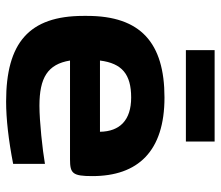

<svg xmlns="http://www.w3.org/2000/svg" viewBox="-67 -646 722 628"><g transform="rotate(90 294.0 -332.0)"><path d="M556 -273C556 -422 475 -509 299 -509C120 -509 32 -431 32 -256V-244C32 -66 120 9 312 9C369 9 439 1 516 -14V-118C470 -110 377 -100 326 -100C234 -100 190 -127 178 -200H501C547 -200 556 -208 556 -273ZM144 -579H443V-673H144ZM178 -298C187 -370 223 -400 299 -400C373 -400 410 -363 411 -298Z"/></g></svg>

Font: LT Wave Bold
Style: Regular
Weight: 700
Designer: Daniel Lyons
Version: Version 2.5 (Glyphs App)